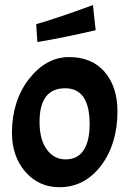

<svg xmlns="http://www.w3.org/2000/svg" viewBox="-20 -745 522 775"><path d="M96.7 -425.8Q166 -514.6 258.8 -514.6Q350.6 -514.6 402.3 -455.1Q454.1 -394.5 454.1 -295.9Q454.1 -164.1 387.7 -76.2Q321.3 10.7 219.7 10.7Q136.7 10.7 82 -51.8Q28.3 -114.3 28.3 -209Q28.3 -336.9 96.7 -425.8ZM341.8 -244.1Q341.8 -388.7 243.2 -388.7Q139.6 -388.7 139.6 -252.9Q139.6 -181.6 168.9 -141.6Q198.2 -101.6 245.1 -101.6Q293 -101.6 317.4 -138.7Q341.8 -174.8 341.8 -244.1ZM355.5 -724.6Q357.4 -699.2 366.2 -623Q235.4 -592.8 130.9 -575.2Q128.9 -598.6 126 -647.5Q211.9 -671.9 355.5 -724.6Z"/></svg>

Font: Acme Polish
Style: Regular
Weight: 400
Designer: Juan Pablo del Peral
Version: Version 1.002